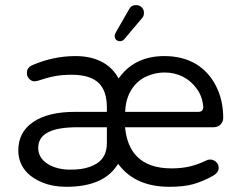

<svg xmlns="http://www.w3.org/2000/svg" viewBox="-20 -719 930 743"><path d="M292.5 -64.9Q274.4 -62.5 250.5 -62.5Q226.6 -62.5 204.1 -68.1Q181.6 -73.7 164.1 -85Q127.9 -108.4 127.9 -146.5Q127.9 -188 167 -207.5Q203.6 -226.6 281.2 -226.6H393.6V-165Q393.6 -111.3 354.5 -86.4Q329.1 -70.3 292.5 -64.9ZM766.6 -303.7Q766.6 -293.5 758.8 -288.6Q754.4 -286.1 748 -286.1H464.4L464.8 -293.5Q467.8 -339.4 489.3 -373Q511.2 -407.2 546.9 -423.3Q581.5 -438.5 616.2 -438.5Q654.8 -438.5 687.5 -422.4Q720.2 -405.8 741.7 -375Q762.7 -347.2 766.6 -306.2Q766.6 -305.2 766.6 -303.7ZM826.2 -69.3Q826.2 -83 816.4 -92.3Q806.2 -101.6 793 -101.6Q784.2 -101.6 778.3 -98.1Q746.6 -82.5 715.1 -75Q683.6 -67.4 643.6 -67.4Q556.2 -67.4 510.7 -112.8Q473.1 -150.4 464.8 -218.8L463.9 -226.6H806.6Q823.2 -226.6 833.5 -237.3Q843.8 -248 843.8 -262.7Q843.8 -331.5 815.9 -386.2Q788.6 -440.4 737.8 -471.7Q685.5 -502 616.2 -502Q505.4 -502 444.8 -423.3L439 -415.5L433.6 -424.3Q410.2 -462.4 368.9 -482.2Q327.6 -502 272.5 -502Q187 -502 106 -467.3Q90.8 -460.9 85.9 -448.7Q84 -442.9 84 -437.5Q84 -432.1 84.5 -429.2Q85 -426.3 86.4 -423.8Q88.4 -418.5 93.3 -413.6Q102.1 -404.3 113.8 -404.3L125.5 -406.2Q163.6 -418.9 191.9 -424.3Q221.2 -429.7 256.8 -429.7Q330.1 -429.7 362.8 -397Q393.6 -366.2 393.6 -302.7V-286.1H269.5Q165 -286.1 107.4 -246.1Q50.8 -207.5 50.8 -136.7Q50.8 -85.4 86.9 -48.8Q108.9 -27.3 143.1 -13.2Q184.6 3.9 236.3 3.9Q377.4 3.9 431.6 -77.1L437 -85L442.9 -77.6Q507.8 3.9 635.7 3.9Q690.4 3.9 726.8 -6.1Q763.2 -16.1 803.2 -38.1Q826.2 -50.8 826.2 -69.3ZM423.8 -580.1Q423.8 -570.8 429.4 -565.2Q435.1 -559.6 444.3 -559.6Q454.6 -559.6 461.4 -567.9L529.3 -648.4Q537.1 -656.2 537.1 -668.9Q537.1 -682.6 528.3 -690.9Q518.6 -700.2 502.9 -699.2Q486.8 -697.8 479.5 -683.1L429.7 -596.2Q423.8 -585.9 423.8 -580.1Z"/></svg>

Font: YuPearl-Light
Style: Light
Weight: 300
Designer: Max Yao
Foundry: Max-Everyday
Version: Version 1.011; ttfautohint (v1.8.3)